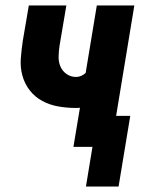

<svg xmlns="http://www.w3.org/2000/svg" viewBox="-20 -540 540 706"><path d="M416 146H296L320 0H250L274 -144Q270 -143 266.5 -143Q263 -143 259 -143Q227 -143 195 -148.5Q163 -154 136 -168.5Q109 -183 90 -207Q71 -231 62.5 -261.5Q54 -292 56.5 -325Q59 -358 64 -391L86 -520H224L199 -372Q196 -352 195.5 -332.5Q195 -313 202 -296Q209 -279 224.5 -268Q240 -257 260 -257Q269 -257 278.5 -261Q288 -265 295 -272L336 -520H474L407 -114H459Z"/></svg>

Font: Iosevka Term Curly Hv Obl
Style: Regular
Weight: 900
Italic angle: -9°
Designer: Belleve Invis
Foundry: Belleve Invis
Version: Version 32.3.0